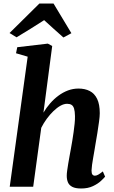

<svg xmlns="http://www.w3.org/2000/svg" viewBox="-20 -1066 653 1096"><path d="M443.5 10Q410.5 10 392.5 0.5Q374.5 -9 367.8 -25.2Q361 -41.5 361 -63Q361 -75 363.5 -92.8Q366 -110.5 369.5 -132Q373 -153.5 377.2 -175.8Q381.5 -198 385 -218.5Q388.5 -239.5 392.8 -263.5Q397 -287.5 400.2 -312.2Q403.5 -337 406 -360.2Q408.5 -383.5 408 -403.5Q407.5 -431 402.8 -446.2Q398 -461.5 388.2 -467.5Q378.5 -473.5 363 -473.5Q345 -473.5 325.2 -462.5Q305.5 -451.5 285.2 -432Q265 -412.5 247 -388Q229 -363.5 215.5 -336.5L169.5 0H35.5L138 -742.5L71.5 -762L78.5 -796.5L253 -817L278 -803.5L228 -423Q244.5 -451 266.2 -476Q288 -501 313.8 -520Q339.5 -539 368.2 -549.8Q397 -560.5 428 -560.5Q465 -560.5 492.2 -546.5Q519.5 -532.5 534.5 -501.5Q549.5 -470.5 549.5 -419.5Q549.5 -401 545.2 -370.5Q541 -340 535.8 -306.8Q530.5 -273.5 525.5 -246Q522.5 -227.5 519 -206.5Q515.5 -185.5 511.8 -164.8Q508 -144 505.5 -125.5Q503 -107 502.5 -92.5Q502.5 -75 508 -69Q513.5 -63 520.5 -63Q530 -63 540 -68.5Q550 -74 567 -87.5L580 -57.5Q574 -50 556.5 -33.5Q539 -17 510.5 -3.5Q482 10 443.5 10ZM34.5 -877.5 205 -1046H285.5L387.5 -876.5L342 -852Q314 -876.5 286.5 -901.5Q259 -926.5 232 -951Q193.5 -926 154 -901.5Q114.5 -877 74.5 -853Z"/></svg>

Font: Merriweather 36pt
Style: Bold Italic
Weight: 700
Italic angle: -7.8°
Version: Version 2.101